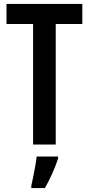

<svg xmlns="http://www.w3.org/2000/svg" viewBox="-20 -734 452 975"><path d="M263 0H148V-612H13V-714H398V-612H263ZM275 71Q263 108 245 148Q227 188 208 221H139V209Q143 191 148.5 164.5Q154 138 159 110Q164 82 166 61H275Z"/></svg>

Font: Noto Sans Sinhala ExtraCondensed SemiBold
Style: Regular
Weight: 600
Width: 2
Designer: Jelle Bosma - Monotype Design Team
Foundry: Monotype Imaging Inc.
Version: Version 2.006; ttfautohint (v1.8.4.7-5d5b)